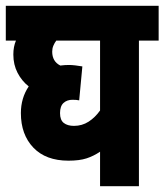

<svg xmlns="http://www.w3.org/2000/svg" viewBox="-20 -642 567 662"><path d="M527 -502H459V0H325V-119Q303 -104 278.5 -96Q254 -88 216 -88Q138 -88 95 -133Q52 -178 52 -252Q52 -304 79 -344Q55 -363 40.5 -391Q26 -419 26 -454Q26 -481 35 -502H0V-622H527ZM187 -252Q187 -228 200 -218Q213 -208 235 -208Q263 -208 285.5 -222.5Q308 -237 325 -261V-502H174Q168 -494 164 -484.5Q160 -475 160 -464Q160 -430 188 -416Q203 -418 218 -418Q227 -418 240 -416.5Q253 -415 264 -413L253 -296Q244 -298 230 -298Q211 -298 199 -287Q187 -276 187 -252Z"/></svg>

Font: Noto Sans ExtraCondensed ExtraBold
Style: Italic
Weight: 800
Width: 2
Italic angle: -12°
Designer: Monotype Design Team
Foundry: Monotype Imaging Inc.
Version: Version 2.013; ttfautohint (v1.8.4.7-5d5b)